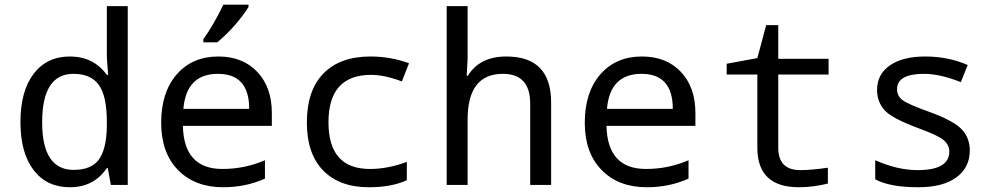

<svg xmlns="http://www.w3.org/2000/svg" viewBox="-20 -786 4241 816"><path d="M438 -71.8H434.1Q378.9 9.8 276.9 9.8Q178.7 9.8 122.8 -63.2Q66.9 -136.2 66.9 -267.1Q66.9 -398.9 123 -472.4Q179.2 -545.9 276.9 -545.9Q377.4 -545.9 434.1 -467.8H439.9Q434.1 -530.8 434.1 -546.9V-759.8H522.9V0H451.2ZM434.1 -247.1V-267.1Q434.1 -377.9 400.1 -425Q366.2 -472.2 292 -472.2Q159.2 -472.2 159.2 -266.1Q159.2 -64 293 -64Q367.2 -64 399.7 -107.2Q432.1 -150.4 434.1 -247.1Z M1135.3 -251H757.3Q761.2 -67.9 925.3 -67.9Q1020.5 -67.9 1106 -105V-26.9Q1024.9 9.8 928.2 9.8Q808.6 9.8 736.8 -63.2Q665 -136.2 665 -264.2Q665 -394 731.2 -470Q797.4 -545.9 908.2 -545.9Q1011.7 -545.9 1073.5 -480.5Q1135.3 -415 1135.3 -306.2ZM759.3 -323.2H1039.1Q1039.1 -472.2 906.2 -472.2Q772 -472.2 759.3 -323.2ZM844.2 -619.1Q890.1 -684.1 929.2 -766.1H1036.1V-755.9Q981.4 -671.4 903.3 -606H844.2Z M1718.3 -517.1 1688 -439.9Q1614.7 -467.8 1557.1 -467.8Q1376 -467.8 1376 -266.1Q1376 -67.9 1552.2 -67.9Q1628.9 -67.9 1709 -98.1V-20Q1643.6 9.8 1548.3 9.8Q1422.9 9.8 1353.5 -61.3Q1284.2 -132.3 1284.2 -265.1Q1284.2 -402.3 1355 -474.1Q1425.8 -545.9 1554.2 -545.9Q1641.1 -545.9 1718.3 -517.1Z M2233.4 0V-345.2Q2233.4 -472.2 2117.2 -472.2Q1967.3 -472.2 1967.3 -277.8V0H1878.4V-759.8H1967.3V-534.2L1963.4 -463.9H1968.3Q2018.6 -545.9 2132.3 -545.9Q2322.3 -545.9 2322.3 -350.1V0Z M2935.5 -251H2557.6Q2561.5 -67.9 2725.6 -67.9Q2820.8 -67.9 2906.2 -105V-26.9Q2825.2 9.8 2728.5 9.8Q2608.9 9.8 2537.1 -63.2Q2465.3 -136.2 2465.3 -264.2Q2465.3 -394 2531.5 -470Q2597.7 -545.9 2708.5 -545.9Q2812 -545.9 2873.8 -480.5Q2935.5 -415 2935.5 -306.2ZM2559.6 -323.2H2839.4Q2839.4 -472.2 2706.5 -472.2Q2572.3 -472.2 2559.6 -323.2Z M3498.5 -73.2V-5.9Q3435.1 9.8 3375.5 9.8Q3198.7 9.8 3198.7 -158.2V-469.2H3068.4V-515.1L3198.7 -539.1L3236.3 -679.2H3287.6V-536.1H3501.5V-469.2H3287.6V-158.2Q3287.6 -63 3381.3 -63Q3426.8 -63 3498.5 -73.2Z M3699.7 -23.9V-105Q3793.9 -63 3880.4 -63Q4014.6 -63 4014.6 -142.1Q4014.6 -169.9 3990.7 -190.4Q3966.8 -210.9 3880.4 -242.2Q3766.6 -284.7 3737.1 -320.1Q3707.5 -355.5 3707.5 -403.8Q3707.5 -470.2 3762 -508.1Q3816.4 -545.9 3912.6 -545.9Q4009.3 -545.9 4092.8 -509.8L4063.5 -437Q3974.6 -472.2 3907.7 -472.2Q3792.5 -472.2 3792.5 -407.2Q3792.5 -377.4 3817.1 -359.6Q3841.8 -341.8 3930.7 -310.1Q4033.7 -272.5 4067.6 -236.1Q4101.6 -199.7 4101.6 -147Q4101.6 -73.7 4044.4 -32Q3987.3 9.8 3882.8 9.8Q3761.7 9.8 3699.7 -23.9Z"/></svg>

Font: Noto Mono
Style: Regular
Weight: 400
Designer: Monotype Design Team
Foundry: Monotype Imaging Inc.
Version: Version 1.00